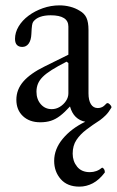

<svg xmlns="http://www.w3.org/2000/svg" viewBox="-20 -445 436 716"><path d="M276 251Q231 251 206.5 223Q182 195 182 155Q182 111 214 72.5Q246 34 298 9Q277 5 262.5 -9Q248 -23 241 -48Q221 -26 204 -13Q187 0 169.5 5.5Q152 11 130 11Q90 11 65.5 -12Q41 -35 41 -73Q41 -111 67 -141Q93 -171 146 -197L235 -241V-346Q235 -367 218.5 -377.5Q202 -388 169 -388Q146 -388 129.5 -382Q113 -376 104 -364Q101 -360 99.5 -350.5Q98 -341 97 -318Q96 -295 87 -282.5Q78 -270 63 -270Q50 -270 43 -277.5Q36 -285 36 -300Q36 -324 49.5 -346.5Q63 -369 86.5 -386.5Q110 -404 140 -414.5Q170 -425 202 -425Q222 -425 241.5 -420Q261 -415 277 -405Q295 -395 302.5 -378.5Q310 -362 310 -333V-97Q310 -71 319 -56.5Q328 -42 345 -42Q353 -42 360.5 -45.5Q368 -49 377 -59Q381 -62 385.5 -59Q390 -56 393.5 -51Q397 -46 395 -43Q385 -26 374.5 -15.5Q364 -5 353 3Q325 21 302 38.5Q279 56 265 77Q251 98 251 128Q251 156 267.5 176.5Q284 197 315 197Q341 197 361 180Q371 184 371 198Q350 226 326 238.5Q302 251 276 251ZM173 -38Q189 -38 203 -46.5Q217 -55 226 -68.5Q235 -82 235 -97V-210L228 -215Q195 -198 173.5 -184.5Q152 -171 139.5 -158.5Q127 -146 121.5 -132.5Q116 -119 116 -103Q116 -75 132 -56.5Q148 -38 173 -38Z"/></svg>

Font: Junicode VF
Style: Regular
Weight: 400
Designer: Peter S. Baker
Version: Version 2.213